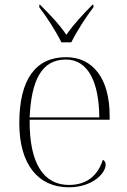

<svg xmlns="http://www.w3.org/2000/svg" viewBox="-20 -786 539 816"><path d="M241 -606H283C305 -651 346 -715 377 -755V-766H373C330 -722 294 -684 262 -638C231 -684 194 -722 150 -766H147V-755C178 -715 219 -651 241 -606ZM272 10C375 10 429 -51 429 -86C429 -96 425 -103 417 -107C396 -40 349 0 273 0C169 0 104 -86 106 -277H446V-294C446 -452 375 -543 261 -543C133 -543 62 -451 62 -262C62 -88 142 10 272 10ZM402 -287H106C113 -440 154 -533 260 -533C354 -533 401 -438 402 -287Z"/></svg>

Font: Noto Serif Display ExtraLight
Style: Regular
Weight: 200
Designer: Monotype Design Team
Foundry: Monotype Imaging Inc.
Version: Version 2.009